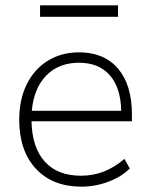

<svg xmlns="http://www.w3.org/2000/svg" viewBox="-20 -692 564 719"><path d="M474 -238H98Q100 -140 147.5 -87Q195 -34 283 -34Q328 -34 367.5 -49Q407 -64 446 -97L466 -61Q435 -30 386 -11.5Q337 7 285 7Q177 7 114.5 -60Q52 -127 52 -244Q52 -319 80 -376Q108 -433 159 -464.5Q210 -496 276 -496Q370 -496 422 -435Q474 -374 474 -264ZM99 -277H434Q432 -364 391 -410.5Q350 -457 276 -457Q200 -457 153.5 -409.5Q107 -362 99 -277ZM130 -629V-672H422V-629Z"/></svg>

Font: wassup Sans
Style: Light
Weight: 200
Version: Version 2.001